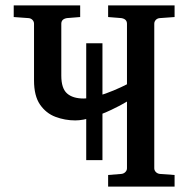

<svg xmlns="http://www.w3.org/2000/svg" viewBox="-20 -691 697 711"><path d="M359.4 -98.1H299.3V-530.8H359.4ZM626.5 0H380.4V-43L429.2 -46.9Q438.5 -47.9 444.3 -54Q450.2 -60.1 450.2 -67.9V-314.9Q426.3 -300.3 392.1 -284.2Q357.9 -268.1 322.5 -256.6Q287.1 -245.1 258.8 -245.1Q220.7 -245.1 185.5 -258.3Q150.4 -271.5 128.2 -303.7Q106 -335.9 106 -393.1V-603Q106 -611.3 100.1 -617.4Q94.2 -623.5 85 -624L30.8 -627.9V-670.9H276.9V-627.9L228 -624Q207 -620.6 207 -603V-411.1Q207 -363.8 228.3 -345Q249.5 -326.2 289.6 -326.2Q311.5 -326.2 341.6 -335Q371.6 -343.8 401.1 -356.2Q430.7 -368.7 450.2 -378.9V-603Q450.2 -620.6 429.2 -624L380.4 -627.9V-670.9H626.5V-627.9L572.3 -624Q563 -623.5 557.1 -617.4Q551.3 -611.3 551.3 -603V-67.9Q551.3 -60.1 557.1 -54Q563 -47.9 572.3 -46.9L626.5 -43Z"/></svg>

Font: Charis
Style: Regular
Weight: 400
Designer: Walt Agee, Miriam Martin, Annie Olsen, Victor Gaultney, Lorna Priest, Alan Ward, Bob Hallissy, Martin Hosken, Sharon Cor
Foundry: SIL Global
Version: Version 7.000